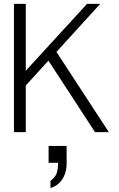

<svg xmlns="http://www.w3.org/2000/svg" viewBox="-20 -680 611 988"><path d="M51.8 0V-660H112.7V-316L427.8 -660H495.6L270.5 -412.9L540.1 0H469.1L229.2 -367.9L112.7 -240.1V0ZM239.7 287.9V250.9Q265.9 231.2 272.3 209.2Q278.6 187.3 278.6 164.9V157.8H230.1V71.1H322.8V165.8Q322.8 179.5 319.2 197Q315.7 214.6 306.9 232Q298.1 249.3 281.7 264.5Q265.3 279.6 239.7 287.9Z"/></svg>

Font: Panamera Thin
Style: Regular
Weight: 100
Designer: Bastien Sozeau
Foundry: NBR — Bastien Sozeau
Version: Version 3.003;gftools[0.9.33]